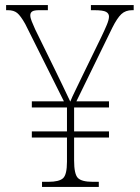

<svg xmlns="http://www.w3.org/2000/svg" viewBox="-20 -734 549 754"><path d="M145 0V-20H170Q212 -20 227.5 -34Q243 -48 243 -99V-194H105V-218H243V-312H105V-336H231L79 -640Q61 -672 47.5 -683Q34 -694 11 -694H4V-714H168V-694H134Q114 -694 106.5 -689Q99 -684 99 -674Q99 -664 104.5 -650.5Q110 -637 118 -619L194 -464Q210 -432 226 -398Q242 -364 256 -335Q263 -353 276.5 -380Q290 -407 304 -437L377 -587Q391 -616 399.5 -636.5Q408 -657 408 -669Q408 -681 396.5 -687.5Q385 -694 349 -694H337V-714H505V-694H499Q473 -694 456.5 -678.5Q440 -663 421 -625L280 -336H408V-312H271V-218H408V-194H271V-104Q271 -50 286 -35Q301 -20 344 -20H368V0Z"/></svg>

Font: Noto Serif Hebrew SemiCondensed Thin
Style: Regular
Weight: 100
Width: 4
Designer: Monotype Design Team
Foundry: Monotype Imaging Inc.
Version: Version 2.004; ttfautohint (v1.8.4.7-5d5b)